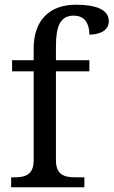

<svg xmlns="http://www.w3.org/2000/svg" viewBox="-20 -790 479 810"><path d="M27 0H336V-42H298C253 -42 216 -51 216 -114V-489H357V-536H216V-595C216 -679 234 -724 291 -724C342 -724 357 -684 357 -644C405 -644 439 -664 439 -700C439 -741 403 -770 299 -770C190 -770 122 -705 122 -586V-536H31V-489H122V-114C122 -51 85 -42 40 -42H27Z"/></svg>

Font: Noto Serif
Style: Regular
Weight: 400
Designer: Monotype Design Team
Foundry: Monotype Imaging Inc.
Version: Version 2.015